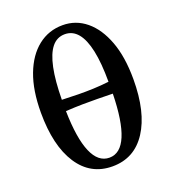

<svg xmlns="http://www.w3.org/2000/svg" viewBox="-135 -837 866 956"><g transform="rotate(-20 298.0 -359.0)"><path d="M304 -732Q374 -732 428 -687.5Q482 -643 513 -560Q544 -477 544 -359Q544 -184 479.5 -85Q415 14 299 14Q183 14 118.5 -85Q54 -184 54 -359Q54 -477 85.5 -560Q117 -643 173.5 -687.5Q230 -732 304 -732ZM299 -686Q257 -686 230 -652.5Q203 -619 189 -552Q175 -485 174 -384Q221 -382 261 -381.5Q301 -381 340.5 -382.5Q380 -384 423 -389Q423 -488 409 -554Q395 -620 367.5 -653Q340 -686 299 -686ZM299 -32Q358 -32 389 -106Q420 -180 423 -326Q381 -327 342.5 -327.5Q304 -328 264 -327.5Q224 -327 174 -324Q177 -179 208.5 -105.5Q240 -32 299 -32Z"/></g></svg>

Font: Arima Thin SemiBold
Style: Regular
Weight: 600
Version: Version 1.100